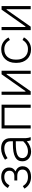

<svg xmlns="http://www.w3.org/2000/svg" viewBox="1406 -1974 575 3427"><g transform="rotate(-90 1693.5 -260.5)"><path d="M244 6H252C364 6 439 -52 439 -140V-149C439 -206 406 -248 348 -272C392 -295 417 -333 417 -379V-389C417 -470 351 -526 254 -526H247C161 -526 91 -483 52 -408L100 -379C130 -438 179 -471 246 -471H253C317 -471 359 -436 359 -383V-374C359 -325 321 -292 265 -292H186V-240H264C337 -240 380 -207 380 -150V-142C380 -85 331 -49 254 -49H245C171 -49 120 -82 86 -141L40 -112C84 -34 159 6 244 6Z M702 7C767 7 832 -20 886 -69C889 -45 895 -17 902 0H959C950 -25 941 -63 941 -92V-367C941 -467 875 -528 760 -528H756C686 -528 621 -502 556 -459L584 -413C636 -450 697 -471 752 -471H757C838 -471 885 -432 885 -364V-318H834C628 -318 528 -264 528 -152V-147C528 -55 599 7 702 7ZM705 -49C635 -49 585 -89 585 -147V-151C585 -233 662 -266 846 -266H885V-133C837 -80 774 -49 705 -49Z M1114 0H1170V-467H1483V0H1539V-520H1114Z M1715 0H1777L2079 -430H2089V0H2145V-520H2081L1781 -94H1771V-520H1715Z M2524 6H2531C2617 6 2693 -40 2740 -121L2693 -146C2657 -83 2600 -49 2534 -49H2525C2416 -49 2343 -129 2343 -248V-272C2343 -391 2415 -471 2523 -471H2531C2601 -471 2658 -437 2693 -371L2738 -396C2695 -479 2619 -526 2532 -526H2525C2384 -526 2285 -423 2285 -272V-248C2285 -97 2382 6 2524 6Z M2869 0H2931L3233 -430H3243V0H3299V-520H3235L2935 -94H2925V-520H2869Z"/></g></svg>

Font: Fixel Text Light
Style: Regular
Weight: 300
Width: 4
Designer: AlfaBravo + MacPaw
Foundry: Kyrylo Tkachov, Marchela Mozhyna, Serhii Makarenko, Maria Weinstein, Zakhar Kryvoshyya
Version: Version 1.211